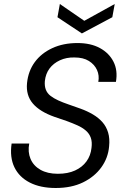

<svg xmlns="http://www.w3.org/2000/svg" viewBox="-20 -927 624 959"><path d="M258 12Q182 12 129 -15Q76 -42 52 -91.5Q28 -141 38 -210H126Q118 -168 132.5 -133.5Q147 -99 182 -79Q217 -59 269 -59Q319 -59 355 -75.5Q391 -92 412 -121Q433 -150 437 -188Q441 -218 433.5 -239Q426 -260 408.5 -275Q391 -290 366.5 -301Q342 -312 313 -322.5Q284 -333 253 -343Q179 -369 144 -410Q109 -451 115 -512Q121 -572 153.5 -616.5Q186 -661 241 -686.5Q296 -712 367 -712Q433 -712 479 -687Q525 -662 547 -618.5Q569 -575 559 -518H471Q477 -550 464.5 -577.5Q452 -605 424 -622.5Q396 -640 352 -640Q312 -641 279.5 -626Q247 -611 227.5 -585Q208 -559 204 -522Q202 -497 209 -479Q216 -461 232 -448.5Q248 -436 271 -425.5Q294 -415 322 -405.5Q350 -396 383 -384Q416 -372 444 -355.5Q472 -339 491.5 -317Q511 -295 520 -265Q529 -235 525 -196Q520 -138 486 -91Q452 -44 394.5 -16Q337 12 258 12ZM553 -907 541 -841 389 -760 267 -841 279 -907 401 -823Z"/></svg>

Font: DM Sans 12pt
Style: Italic
Weight: 400
Italic angle: -10°
Version: Version 4.004;gftools[0.9.30]